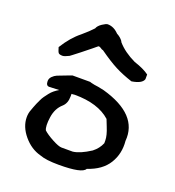

<svg xmlns="http://www.w3.org/2000/svg" viewBox="-127 -789 815 894"><g transform="rotate(20 280.5 -341.5)"><path d="M76 -510Q112 -568 155 -602Q188 -630 206 -650Q211 -664 229 -676Q247 -688 255 -688Q285 -688 310 -662Q329 -652 340 -637L343 -631Q376 -593 433 -566Q480 -551 507 -531V-508Q500 -484 449 -476Q400 -492 363.5 -511Q327 -530 275 -567Q270 -567 262 -573Q256 -577 253 -577H249L226 -558L181 -522L150 -498L138 -489Q116 -478 107 -478Q92 -478 87 -483Q82 -488 76 -510ZM48 -153Q48 -173 55 -190Q56 -193 61 -206.5Q66 -220 69 -226.5Q72 -233 78 -246Q84 -259 90.5 -268Q97 -277 105.5 -288Q114 -299 124.5 -307.5Q135 -316 147 -323L98 -321Q82 -321 82 -344Q82 -357 92 -367Q102 -377 113.5 -382Q125 -387 150 -396Q152 -397 156.5 -398.5Q161 -400 163 -401Q178 -406 182 -408H269Q273 -406 293 -402Q306 -401 342 -393Q530 -340 518 -206Q524 -144 493.5 -94.5Q463 -45 393 -22Q380 5 264 5Q200 5 169 -7Q120 -20 84 -63Q48 -106 48 -153ZM153 -125Q169 -110 201.5 -92.5Q234 -75 249 -75H304Q339 -79 390 -112Q417 -133 429 -162V-176Q429 -200 413 -239L400 -272Q339 -327 223 -327Q218 -327 213 -326H207V-313Q207 -279 187 -261Q157 -235 150.5 -189Q144 -143 153 -125Z"/></g></svg>

Font: Excalifont
Style: Regular
Weight: 400
Designer: Your Own Font Foundry (Virgil); Ján Filípek / DizajnDesign (Excalifont, modifications)
Foundry: Your Own Font Foundry (Virgil); Ján Filípek / DizajnDesign (Excalifont, modifications)
Version: Version 1.000;Glyphs 3.2 (3227)